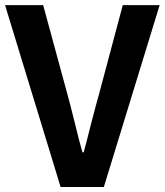

<svg xmlns="http://www.w3.org/2000/svg" viewBox="-25 -743 654 763"><path d="M215.8 0 -4.9 -722.7H146.5L242.2 -371.1Q252.9 -333 270.5 -261.7Q290 -180.7 302.7 -137.7H307.6Q318.4 -176.8 336.9 -251Q357.4 -330.1 369.1 -371.1L462.9 -722.7H609.4L387.7 0Z"/></svg>

Font: Bpmf GenYo Gothic B
Style: B
Weight: 700
Foundry: But Ko
Version: Version 1.320